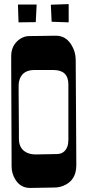

<svg xmlns="http://www.w3.org/2000/svg" viewBox="-20 -926 433 946"><path d="M37.1 -138.7 35.2 -609.4V-648.9Q35.2 -693.8 63.5 -721.7Q90.8 -748 124.3 -748.3Q157.7 -748.5 183.6 -749L244.1 -750H255.9Q303.7 -750 331.1 -706.1Q353 -670.9 353 -631.8L355.5 -216.3L356 -111.8Q356 -35.2 290 -9.8Q270 -2 246.1 -2L127.9 0Q82.5 0 57.1 -39.1Q37.1 -69.3 37.1 -106.9ZM155.8 -165 258.8 -167Q298.3 -167 312 -204.1Q316.9 -217.8 316.9 -237.8V-509.8Q316.9 -581.1 243.2 -581.1H149.9Q94.2 -581.1 77.6 -537.6Q71.8 -522.5 71.8 -507.3V-473.6L73.2 -279.3V-242.2Q73.2 -201.2 100.1 -181.2Q121.6 -165 155.8 -165ZM160.6 -903.8 156.2 -816.9 71.3 -815.9 68.4 -903.8ZM318.4 -905.8V-815.9L234.4 -818.8L230.5 -902.8Z"/></svg>

Font: Smokum
Style: Regular
Weight: 400
Designer: Astigmatic (AOETI)
Foundry: Astigmatic (AOETI)
Version: Version 1.001